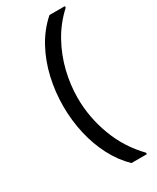

<svg xmlns="http://www.w3.org/2000/svg" viewBox="-274 -1009 1041 1271"><g transform="rotate(-30 246.0 -374.0)"><path d="M327 186Q261 122 216 35.5Q171 -51 147.5 -153Q124 -255 124 -364Q124 -473 148 -578.5Q172 -684 221.5 -775.5Q271 -867 347 -934H465V-923Q385 -850 334 -757.5Q283 -665 258.5 -564Q234 -463 234 -364Q234 -216 287 -74.5Q340 67 445 175V186Z"/></g></svg>

Font: Poppins Medium
Style: Regular
Weight: 500
Designer: Ninad Kale (Devanagari), Jonny Pinhorn (Latin)
Version: Version 5.002